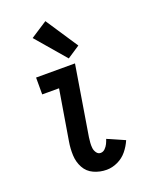

<svg xmlns="http://www.w3.org/2000/svg" viewBox="-146 -848 724 932"><g transform="rotate(-20 216.0 -382.0)"><path d="M241 8Q270 8 298.5 -5.5Q327 -19 346.5 -43Q366 -67 378 -95L289 -134Q285 -122 279.5 -110.5Q274 -99 264 -89Q254 -79 241 -79Q228 -79 220 -90.5Q212 -102 210.5 -115Q209 -128 210 -142Q211 -156 213 -170L272 -530H71V-443H158L115 -184Q109 -149 110.5 -114Q112 -79 128 -49.5Q144 -20 175 -6Q206 8 241 8ZM252 -563 317 -606 207 -772 121 -716Z"/></g></svg>

Font: Iosevka Sparkle Medium
Style: Italic
Weight: 500
Italic angle: -9°
Designer: Belleve Invis
Foundry: Belleve Invis
Version: Version 4.5.0; ttfautohint (v1.8.3)